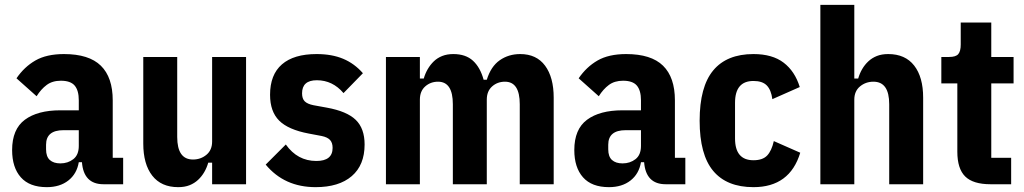

<svg xmlns="http://www.w3.org/2000/svg" viewBox="-20 -760 4225 792"><path d="M407 0Q325 0 318 -91H305Q297 -43 262 -15.5Q227 12 173 12Q102 12 66 -28.5Q30 -69 30 -141Q30 -227 82.5 -266Q135 -305 229 -305H305V-346Q305 -387 288 -407Q271 -427 231 -427Q196 -427 172.5 -409.5Q149 -392 131 -363L48 -437Q80 -484 126 -510.5Q172 -537 244 -537Q347 -537 396 -489Q445 -441 445 -346V-109H488V0ZM229 -86Q260 -86 282.5 -103.5Q305 -121 305 -158V-223H242Q170 -223 170 -163V-144Q170 -114 185.5 -100Q201 -86 229 -86Z M855 -89H839Q833 -68 822.5 -50Q812 -32 797 -18Q782 -4 762 4Q742 12 715 12Q645 12 608 -35.5Q571 -83 571 -168V-525H711V-195Q711 -102 776 -102Q808 -102 831.5 -121.5Q855 -141 855 -176V-525H995V0H855Z M1282 12Q1153 12 1076 -81L1159 -164Q1207 -96 1285 -96Q1352 -96 1352 -150Q1352 -171 1341.5 -182.5Q1331 -194 1307 -199L1254 -209Q1169 -225 1131.5 -262.5Q1094 -300 1094 -369Q1094 -452 1143 -494.5Q1192 -537 1286 -537Q1349 -537 1395.5 -517.5Q1442 -498 1477 -458L1397 -376Q1352 -429 1287 -429Q1226 -429 1226 -375Q1226 -353 1237 -342Q1248 -331 1273 -326L1328 -316Q1411 -301 1447.5 -265.5Q1484 -230 1484 -164Q1484 -79 1431 -33.5Q1378 12 1282 12Z M1572 0V-525H1712V-436H1728Q1734 -457 1744.5 -475Q1755 -493 1769.5 -507Q1784 -521 1804 -529Q1824 -537 1850 -537Q1901 -537 1931 -509.5Q1961 -482 1975 -431H1988Q2005 -486 2041.5 -511.5Q2078 -537 2126 -537Q2193 -537 2228.5 -489Q2264 -441 2264 -357V0H2124V-330Q2124 -423 2063 -423Q2032 -423 2010 -403.5Q1988 -384 1988 -349V0H1848V-330Q1848 -423 1787 -423Q1756 -423 1734 -403.5Q1712 -384 1712 -349V0Z M2726 0Q2644 0 2637 -91H2624Q2616 -43 2581 -15.5Q2546 12 2492 12Q2421 12 2385 -28.5Q2349 -69 2349 -141Q2349 -227 2401.5 -266Q2454 -305 2548 -305H2624V-346Q2624 -387 2607 -407Q2590 -427 2550 -427Q2515 -427 2491.5 -409.5Q2468 -392 2450 -363L2367 -437Q2399 -484 2445 -510.5Q2491 -537 2563 -537Q2666 -537 2715 -489Q2764 -441 2764 -346V-109H2807V0ZM2548 -86Q2579 -86 2601.5 -103.5Q2624 -121 2624 -158V-223H2561Q2489 -223 2489 -163V-144Q2489 -114 2504.5 -100Q2520 -86 2548 -86Z M3088 12Q2978 12 2922 -55Q2866 -122 2866 -262Q2866 -402 2922 -469.5Q2978 -537 3088 -537Q3166 -537 3212.5 -501.5Q3259 -466 3279 -401L3166 -351Q3161 -389 3143 -407.5Q3125 -426 3088 -426Q3012 -426 3012 -336V-189Q3012 -99 3088 -99Q3126 -99 3144.5 -118.5Q3163 -138 3172 -178L3281 -130Q3238 12 3088 12Z M3364 -740H3504V-436H3520Q3526 -457 3536.5 -475Q3547 -493 3562 -507Q3577 -521 3597 -529Q3617 -537 3644 -537Q3714 -537 3751 -489.5Q3788 -442 3788 -357V0H3648V-330Q3648 -423 3583 -423Q3551 -423 3527.5 -403.5Q3504 -384 3504 -349V0H3364Z M4066 0Q3994 0 3961.5 -32Q3929 -64 3929 -134V-416H3863V-525H3895Q3923 -525 3933 -537Q3943 -549 3943 -576V-667H4069V-525H4161V-416H4069V-109H4151V0Z"/></svg>

Font: IBM Plex Sans Cond
Style: Bold
Weight: 700
Width: 3
Designer: Mike Abbink, Paul van der Laan, Pieter van Rosmalen
Foundry: Bold Monday
Version: Version 1.3